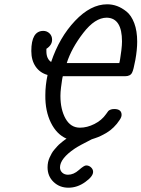

<svg xmlns="http://www.w3.org/2000/svg" viewBox="-20 -642 655 889"><path d="M125 -405.8Q125 -498.5 180.2 -499Q197.3 -499 209.2 -487.5Q221.2 -476.1 221.2 -458Q221.2 -433.1 194.8 -416V-404.8Q194.8 -369.6 216.8 -355Q254.9 -468.8 327.4 -545.4Q399.9 -622.1 476.1 -622.1Q500 -622.1 522 -614Q543.9 -606 565.9 -588.4Q587.9 -570.8 601.6 -534.9Q615.2 -499 615.2 -449.2Q615.2 -411.1 606.7 -364.5Q598.1 -317.9 591.8 -306.2Q584 -289.1 559.1 -289.1H271Q270 -288.1 267.6 -273.4Q265.1 -258.8 262.5 -236.8Q259.8 -214.8 259.8 -198.2Q259.8 -135.3 283.4 -93Q307.1 -50.8 350.1 -50.8Q383.3 -50.8 417.2 -67.9Q451.2 -85 471.2 -113.8Q479 -125 481.4 -127.9Q483.9 -130.9 491 -134Q498 -137.2 508.8 -137.2Q543 -137.2 543 -109.9Q543 -100.1 534.2 -86.9Q522 -67.9 506.1 -52.5Q490.2 -37.1 474.1 -27.6Q458 -18.1 446 -12.5Q434.1 -6.8 420.7 -2.4Q407.2 2 404.8 2.9Q345.7 32.7 326.2 45.9Q258.3 91.8 257.8 132.8Q257.8 147.9 268.3 157.5Q278.8 167 294.9 167Q320.8 167 345 145.5Q369.1 124 378.9 124Q392.1 124 401.6 133.1Q411.1 142.1 411.1 153.8Q411.1 174.8 374.5 200.9Q337.9 227.1 296.9 227.1Q255.9 227.1 228 200.4Q200.2 173.8 200.2 132.8Q200.2 120.6 202.6 108.9Q205.1 97.2 210 86.7Q214.8 76.2 220 67.1Q225.1 58.1 232.7 49.6Q240.2 41 246.1 34.4Q252 27.8 260 21.5Q268.1 15.1 272 11.5Q275.9 7.8 282.2 3.9L288.1 0Q242.2 -20 215.6 -74Q189 -127.9 189.9 -201.2Q189.9 -247.1 200.2 -294.9Q165 -304.7 145 -333.7Q125 -362.8 125 -405.8ZM289.1 -350.1H532.2Q533.2 -351.1 536.1 -367.9Q539.1 -384.8 542 -409.4Q544.9 -434.1 544.9 -450.2Q544.9 -558.1 475.1 -560.1H474.1Q419.9 -560.1 365.5 -489.5Q311 -418.9 289.1 -350.1Z"/></svg>

Font: CMU Typewriter Text
Style: Italic
Weight: 500
Italic angle: -14.04°
Version: Version 0.7.0